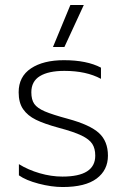

<svg xmlns="http://www.w3.org/2000/svg" viewBox="-20 -737 509 772"><path d="M263 -717H317L239 -548H193ZM56 -32V-77Q93 -54 139.5 -40.5Q186 -27 231 -27Q363 -27 363 -111Q363 -140 351 -158.5Q339 -177 308 -192Q277 -207 217 -223Q158 -239 124.5 -255.5Q91 -272 73 -298Q55 -324 55 -366Q55 -429 104.5 -462Q154 -495 237 -495Q329 -495 386 -465V-420Q327 -452 239 -452Q175 -452 140.5 -431Q106 -410 106 -366Q106 -336 118 -319Q130 -302 160.5 -289Q191 -276 254 -259Q342 -235 378 -202Q414 -169 414 -111Q414 -53 368.5 -19Q323 15 232 15Q187 15 135.5 1.5Q84 -12 56 -32Z"/></svg>

Font: Prompt ExtraLight
Style: Regular
Weight: 275
Designer: Katatrad Team
Foundry: CadsonDemak
Version: Version 1.001